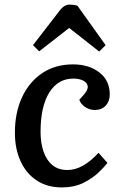

<svg xmlns="http://www.w3.org/2000/svg" viewBox="-20 -804 540 838"><path d="M299 -523Q368 -523 413.5 -488Q459 -453 459 -392Q459 -362 441.5 -343Q424 -324 393 -324Q372 -324 353 -336Q334 -348 326 -368L348 -393Q366 -415 362.5 -430Q359 -445 341.5 -453Q324 -461 300 -461Q233 -461 195 -400Q157 -339 157 -228Q157 -182 169.5 -144Q182 -106 208 -84Q234 -62 274 -62Q309 -62 343 -81.5Q377 -101 410 -137L449 -93Q437 -77 410.5 -51.5Q384 -26 344 -6Q304 14 250 14Q186 14 140 -16.5Q94 -47 69.5 -101Q45 -155 45 -225Q45 -311 75.5 -378Q106 -445 163 -484Q220 -523 299 -523ZM441 -607 413 -579 282 -682 151 -580 124 -607 236 -752Q249 -770 260.5 -777Q272 -784 284 -784Q302 -784 318 -779Z"/></svg>

Font: Literata 12pt Medium
Style: Italic
Weight: 500
Italic angle: -2°
Designer: Latin by Veronika Burian and Jose Scaglione. Greek by Irene Vlachou. Cyrillic by Vera Evstafieva
Foundry: TypeTogether
Version: Version 3.002